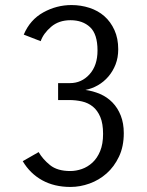

<svg xmlns="http://www.w3.org/2000/svg" viewBox="-20 -730 580 760"><path d="M74 -593Q99 -652 151.5 -681Q204 -710 263 -710Q300 -710 334 -699Q368 -688 393 -666Q418 -644 433 -611Q448 -578 448 -535Q448 -502 437.5 -475Q427 -448 409 -427Q391 -406 367.5 -392.5Q344 -379 318 -374Q348 -370 376 -358Q404 -346 425 -324.5Q446 -303 458 -272.5Q470 -242 470 -203Q470 -150 451 -110Q432 -70 402 -43.5Q372 -17 334.5 -3.5Q297 10 259 10Q195 10 147 -16.5Q99 -43 70 -92L133 -128Q149 -100 178 -76.5Q207 -53 258 -53Q281 -53 304 -61Q327 -69 346 -86.5Q365 -104 376.5 -132Q388 -160 388 -200Q388 -241 377 -267Q366 -293 347.5 -308Q329 -323 304.5 -328.5Q280 -334 254 -334H210V-401H257Q303 -401 334.5 -436Q366 -471 366 -530Q366 -595 336.5 -622.5Q307 -650 259 -650Q213 -650 182.5 -624Q152 -598 141 -567Z"/></svg>

Font: Carrois Gothic SC
Style: Regular
Weight: 400
Designer: Ralph du Carrois
Foundry: Ralph du Carrois
Version: Version 1.002